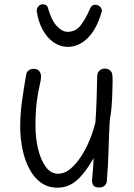

<svg xmlns="http://www.w3.org/2000/svg" viewBox="-20 -862 622 893"><path d="M248 11Q203 11 170.5 -12.5Q138 -36 116.5 -76.5Q95 -117 84.5 -168.5Q74 -220 74 -274Q74 -332 82.5 -393Q91 -454 102 -516Q104 -528 114 -535Q124 -542 136 -542Q153 -542 162 -532Q171 -522 171 -505Q171 -492 164 -463Q157 -434 151 -388.5Q145 -343 145 -277Q145 -221 157 -170Q169 -119 192.5 -86.5Q216 -54 250 -54Q281 -54 308.5 -77.5Q336 -101 359.5 -138Q383 -175 399.5 -217Q416 -259 424 -294Q428 -354 429.5 -405.5Q431 -457 432 -506Q432 -524 442.5 -533.5Q453 -543 467 -543Q478 -543 485.5 -539Q493 -535 498 -527.5Q503 -520 503 -508Q504 -496 503.5 -472Q503 -448 502 -419Q501 -390 498.5 -360.5Q496 -331 491 -307Q487 -241 485 -168Q483 -95 477 -21Q476 -7 466.5 1.5Q457 10 441 10Q421 10 414.5 0.5Q408 -9 408 -24Q409 -37 410.5 -53.5Q412 -70 413.5 -89Q415 -108 415 -126Q397 -94 378 -68.5Q359 -43 339 -25Q319 -7 296 2Q273 11 248 11ZM294 -644Q260 -644 229.5 -665Q199 -686 178.5 -723.5Q158 -761 151 -809Q150 -823 158.5 -832.5Q167 -842 179 -842Q188 -842 194.5 -838Q201 -834 203 -825Q219 -768 244 -741Q269 -714 295 -714Q332 -714 355.5 -744.5Q379 -775 400 -824Q404 -833 410 -836.5Q416 -840 423 -840Q436 -840 446 -830Q456 -820 453 -807Q430 -727 388.5 -685.5Q347 -644 294 -644Z"/></svg>

Font: Playpen Sans Light
Style: Regular
Weight: 300
Designer: Laura Meseguer, Veronika Burian, José Scaglione
Foundry: TypeTogether
Version: Version 1.001